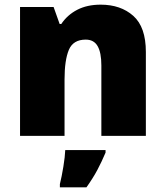

<svg xmlns="http://www.w3.org/2000/svg" viewBox="-20 -583 710 824"><path d="M412 -563Q498 -563 552 -515Q606 -467 606 -360V0H415V-302Q415 -357 399 -385Q383 -413 348 -413Q294 -413 275.5 -369Q257 -325 257 -242V0H66V-553H210L236 -480H243Q269 -519 311.5 -541Q354 -563 412 -563ZM433 72Q416 112 398 146Q380 180 351 221H237V207Q245 175 252 132Q259 89 260 61H433Z"/></svg>

Font: Noto Sans Georgian Black
Style: Regular
Weight: 900
Designer: Monotype Design Team, Akaki Razmadze
Foundry: Google LLC
Version: Version 2.005; ttfautohint (v1.8.4.7-5d5b)